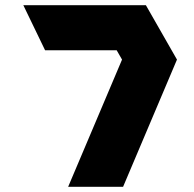

<svg xmlns="http://www.w3.org/2000/svg" viewBox="-20 -721 749 741"><path d="M451 -491 430.3 -527H154L70 -701H330H441H543L663 -491L455 0H243Z"/></svg>

Font: Radio Edit
Style: P3
Weight: 800
Version: Version 3.001;PS 003.001;hotconv 1.0.70;makeotf.lib2.5.58329